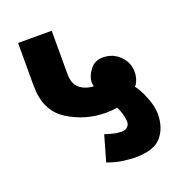

<svg xmlns="http://www.w3.org/2000/svg" viewBox="-127 -784 839 907"><g transform="rotate(-20 292.0 -331.0)"><path d="M381 -119Q401 -119 411 -129.5Q421 -140 421 -153Q421 -172 414.5 -194.5Q408 -217 399 -233Q383 -230 369.5 -229Q356 -228 343 -228Q238 -228 151 -283.5Q64 -339 64 -464V-680H233V-464Q233 -413 260 -390.5Q287 -368 330 -365Q329 -371 328 -376Q327 -381 327 -387Q328 -417 351.5 -448Q375 -479 416 -479Q466 -479 500.5 -445Q535 -411 535 -364Q535 -345 528.5 -325.5Q522 -306 512 -297Q532 -272 551 -224.5Q570 -177 570 -140Q570 -71 532.5 -26.5Q495 18 399 18Q383 18 344 13.5Q305 9 262 -7L299 -136Q336 -124 351.5 -121.5Q367 -119 381 -119Z"/></g></svg>

Font: Palanquin Dark SemiBold
Style: Regular
Weight: 600
Designer: Pria Ravichandran
Version: Version 1.001